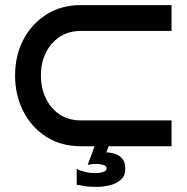

<svg xmlns="http://www.w3.org/2000/svg" viewBox="-20 -572 730 751"><path d="M651 0H405L396 24Q410 24 427.5 29Q445 34 457.5 47.5Q470 61 470 88Q470 115 453 130.5Q436 146 410.5 152.5Q385 159 359 159Q323 159 308.5 155.5Q294 152 280 151V89Q294 96 313 100.5Q332 105 351 105Q371 105 384 100.5Q397 96 397 87Q397 76 382 72.5Q367 69 356 69Q348 69 339.5 70Q331 71 323 73L350 0H296Q219 0 161 -37Q103 -74 71 -137Q39 -200 39 -277Q39 -354 71 -416Q103 -478 161 -515Q219 -552 296 -552H651V-451H296Q248 -451 213 -427.5Q178 -404 159 -365Q140 -326 140 -277Q140 -228 159 -188Q178 -148 213 -124.5Q248 -101 296 -101H651Z"/></svg>

Font: Bruno Ace SC
Style: Regular
Weight: 400
Version: Version 1.100; ttfautohint (v1.8.4.7-5d5b);gftools[0.9.27]